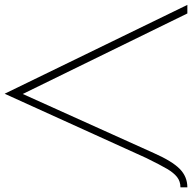

<svg xmlns="http://www.w3.org/2000/svg" viewBox="-20 -770 807 806"><g transform="rotate(90 383.0 -366.5)"><path d="M766 -750V-721Q741 -721 723 -707Q705 -693 688.5 -665Q672 -637 643 -578L373 17L0 -750H36L374 -59L622 -609Q656 -686 688.5 -718Q721 -750 766 -750Z"/></g></svg>

Font: Poiret One
Style: Regular
Weight: 400
Designer: Denis Masharov (denis.masharov@gmail.com), Cyreal (Charset Expansion)
Foundry: Denis Masharov
Version: Version 1.101